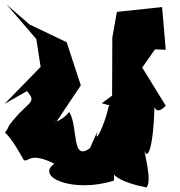

<svg xmlns="http://www.w3.org/2000/svg" viewBox="-21 -757 787 841"><path d="M373 -108C290 -47 323 -202 282 -267C244 -217 189 -218 227 -225L333 -383L271 -572L108 -650L8 -737L138 -586L157 -464L-1 -302L97 -358C145 -302 101 -317 19 -208C-8 -139 -16 -236 83 -56C105 -44 106 -95 217 -40C132 20 303 90 478 34C487 -49 411 24 621 64C626 53 646 44 604 -126C618 -35 652 -84 656 -310C648 -339 645 -230 705 -294L602 -461L658 -541L705 -539L689 -726L491 -705L471 -592L470 -338L425 -305C523 -273 462 -324 454 -287C436 -203 389 -117 406 -182Z"/></svg>

Font: Asimov Silicon
Style: Regular
Weight: 400
Designer: Google
Version: Version 2.000980; 2014